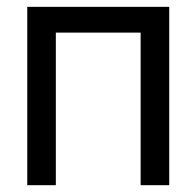

<svg xmlns="http://www.w3.org/2000/svg" viewBox="-20 -544 577 564"><path d="M60.1 -523.9H477.1V0H393.1V-448.2H144V0H60.1Z"/></svg>

Font: Miedinger*
Style: Book
Weight: 400
Version: Version 001.000